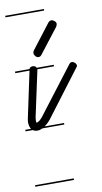

<svg xmlns="http://www.w3.org/2000/svg" viewBox="-89 -583 457 864"><g transform="rotate(-10 139.5 -151.5)"><path d="M177 -280H101Q101 -279 100.5 -277.5Q100 -276 100 -275L55 -66Q54 -57 54 -51Q54 -48 55 -44Q62 -44 70.5 -51Q79 -58 87 -69L246 -277Q252 -285 259 -285Q266 -285 272.5 -279Q279 -273 279 -266Q279 -260 274 -256L116 -47Q102 -30 88 -21H177V-14H77Q65 -8 55 -8Q41 -8 33 -14H0V-21H26Q18 -35 18 -52Q18 -61 21 -73L65 -280H0V-287H66Q70 -297 82 -297Q91 -297 96 -292Q98 -289 99 -287H177ZM131 -342Q125 -333 116 -333Q108 -333 102 -340Q96 -347 96 -354Q96 -360 100 -366L186 -478Q189 -482 193 -484Q197 -486 201 -486Q207 -486 214.5 -480Q222 -474 222 -467Q222 -461 217 -453ZM177 239H0V232H177ZM177 -535H0V-542H177Z"/></g></svg>

Font: Gruenewald VA 1. Klasse
Style: Regular
Weight: 400
Designer: Peter Wiegel
Foundry: Peter Wiegel, nach dem Schriftentwurf von Dr. H. Gr¸newald
Version: Version 0.007